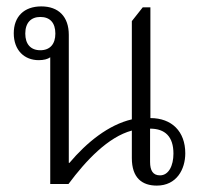

<svg xmlns="http://www.w3.org/2000/svg" viewBox="-20 -573 635 600"><path d="M137 2H194C249 -72 318 -145 392 -165V-79C392 -17 424 7 470 7C532 7 559 -44 559 -94C559 -162 517 -204 450 -204V-550H426L392 -507V-200C319 -183 251 -128 197 -64H195V-464C195 -521 163 -553 109 -553C55 -553 23 -521 23 -469C23 -416 56 -385 101 -385C116 -385 129 -388 137 -394ZM106 -416C76 -416 59 -435 59 -468C59 -502 77 -520 106 -520C136 -520 153 -502 153 -468C153 -435 136 -416 106 -416ZM480 -25C458 -25 449 -40 449 -67V-171C496 -171 522 -146 522 -93C522 -55 507 -25 480 -25Z"/></svg>

Font: Noto Serif Thai SemiCondensed Light
Style: Regular
Weight: 300
Width: 4
Designer: Monotype Design Team
Foundry: Monotype Imaging Inc.
Version: Version 2.002